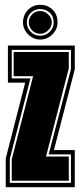

<svg xmlns="http://www.w3.org/2000/svg" viewBox="-20 -781 336 801"><path d="M4 0V-120L85 -436H13V-591H292V-492L205 -155H292V0ZM21 -18H276V-137H183L276 -493V-573H29V-454H107L21 -119ZM29 -27V-116L118 -463H37V-564H267V-496L172 -128H267V-27ZM148 -616Q119 -616 97.5 -637.5Q76 -659 76 -687Q76 -718 96.5 -739.5Q117 -761 148 -761Q177 -761 198.5 -741.5Q220 -722 220 -687Q220 -659 198.5 -637.5Q177 -616 148 -616ZM148 -632Q171 -632 187.5 -648.5Q204 -665 204 -687Q204 -713 187.5 -728Q171 -743 148 -743Q124 -743 108 -727Q92 -711 92 -687Q92 -665 108 -648.5Q124 -632 148 -632ZM148 -640Q127 -640 113.5 -655Q100 -670 100 -687Q100 -706 113.5 -720.5Q127 -735 148 -735Q167 -735 181.5 -720.5Q196 -706 196 -687Q196 -670 181.5 -655Q167 -640 148 -640Z"/></svg>

Font: Alumni Sans Collegiate One
Style: Regular
Weight: 400
Designer: Robert E. Leuschke
Foundry: Robert E. Leuschke
Version: Version 1.100